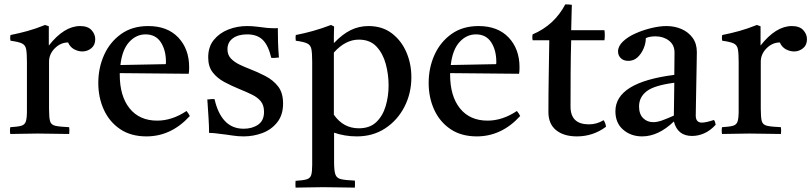

<svg xmlns="http://www.w3.org/2000/svg" viewBox="-20 -611 3706 877"><path d="M27 1Q24 -15 27 -30Q61 -32 77 -36.5Q93 -41 98 -56Q103 -71 103 -104V-328Q103 -367 99.5 -386Q96 -405 80.5 -412.5Q65 -420 28 -425Q25 -439 28 -451Q68 -459 106 -469.5Q144 -480 186 -497L203 -491V-403Q273 -492 346 -492Q381 -492 398 -473.5Q415 -455 415 -432Q415 -405 397 -390.5Q379 -376 356 -376Q337 -376 318.5 -386Q300 -396 291 -417Q257 -417 230.5 -390.5Q204 -364 204 -329V-114Q204 -75 208.5 -58Q213 -41 232.5 -36.5Q252 -32 296 -30Q298 -16 296 1Q262 1 226 0Q190 -1 152 -1Q115 -1 86.5 0Q58 1 27 1Z M649 12Q578 12 529 -21Q480 -54 454.5 -109.5Q429 -165 429 -232Q429 -301 455.5 -360Q482 -419 533 -455.5Q584 -492 657 -492Q745 -492 794.5 -439.5Q844 -387 844 -304Q844 -294 843.5 -286.5Q843 -279 842 -274L527 -277Q527 -273 527 -270Q527 -172 572 -116Q617 -60 698 -60Q766 -60 832 -104Q842 -92 847 -81Q762 12 649 12ZM530 -314 737 -318Q738 -320 738 -323.5Q738 -327 738 -328Q738 -382 714.5 -418Q691 -454 645 -454Q602 -454 570 -419Q538 -384 530 -314Z M960 -158Q975 -92 1008 -57.5Q1041 -23 1093 -23Q1132 -23 1159 -41.5Q1186 -60 1186 -100Q1186 -130 1171.5 -148Q1157 -166 1131.5 -178.5Q1106 -191 1074 -204Q1037 -219 1004.5 -236.5Q972 -254 951.5 -280.5Q931 -307 931 -349Q931 -397 956.5 -428.5Q982 -460 1022.5 -476Q1063 -492 1109 -492Q1132 -492 1155 -489Q1178 -486 1180 -486Q1200 -483 1217 -482.5Q1234 -482 1235 -482Q1236 -482 1239.5 -482Q1243 -482 1249 -483Q1249 -451 1250 -418Q1251 -385 1254 -348Q1253 -348 1250 -348Q1241 -347 1233.5 -346.5Q1226 -346 1219 -347Q1206 -403 1180.5 -428.5Q1155 -454 1109 -454Q1068 -454 1043.5 -436Q1019 -418 1019 -386Q1019 -360 1035 -343.5Q1051 -327 1074 -316Q1097 -305 1118 -297Q1157 -282 1192.5 -263.5Q1228 -245 1250.5 -216Q1273 -187 1273 -138Q1273 -86 1246.5 -52.5Q1220 -19 1179 -3.5Q1138 12 1093 12Q1067 12 1041.5 8Q1016 4 1014 4Q1012 4 997.5 2Q983 0 965.5 -2Q948 -4 935 -4Q935 -35 932.5 -73Q930 -111 927 -157Q929 -157 932 -157Q941 -158 947.5 -158.5Q954 -159 960 -158Z M1330 246Q1329 230 1330 215Q1365 213 1381 208Q1397 203 1401.5 188.5Q1406 174 1406 142V-328Q1406 -367 1402.5 -386Q1399 -405 1383.5 -412.5Q1368 -420 1331 -425Q1329 -439 1331 -451Q1372 -459 1411 -470Q1450 -481 1492 -497L1506 -490Q1505 -465 1505 -447.5Q1505 -430 1505 -414Q1544 -455 1582 -473.5Q1620 -492 1663 -492Q1726 -492 1769.5 -459Q1813 -426 1836 -373Q1859 -320 1859 -258Q1859 -185 1827.5 -123.5Q1796 -62 1740 -25Q1684 12 1610 12Q1581 12 1555 7.5Q1529 3 1506 -5V130Q1506 169 1512 186Q1518 203 1538 207.5Q1558 212 1601 214Q1602 230 1601 246Q1567 246 1532.5 245Q1498 244 1457 244Q1418 244 1390 245Q1362 246 1330 246ZM1505 -87Q1548 -25 1619 -25Q1669 -25 1698.5 -53Q1728 -81 1741.5 -126Q1755 -171 1755 -221Q1755 -271 1742 -319Q1729 -367 1699.5 -398.5Q1670 -430 1619 -430Q1558 -430 1505 -371Z M2158 12Q2087 12 2038 -21Q1989 -54 1963.5 -109.5Q1938 -165 1938 -232Q1938 -301 1964.5 -360Q1991 -419 2042 -455.5Q2093 -492 2166 -492Q2254 -492 2303.5 -439.5Q2353 -387 2353 -304Q2353 -294 2352.5 -286.5Q2352 -279 2351 -274L2036 -277Q2036 -273 2036 -270Q2036 -172 2081 -116Q2126 -60 2207 -60Q2275 -60 2341 -104Q2351 -92 2356 -81Q2271 12 2158 12ZM2039 -314 2246 -318Q2247 -320 2247 -323.5Q2247 -327 2247 -328Q2247 -382 2223.5 -418Q2200 -454 2154 -454Q2111 -454 2079 -419Q2047 -384 2039 -314Z M2615 12Q2555 12 2520 -16.5Q2485 -45 2485 -99Q2485 -187 2486.5 -269Q2488 -351 2489 -427H2413Q2410 -442 2413 -454Q2512 -496 2562 -591Q2570 -591 2578 -590.5Q2586 -590 2592 -589Q2591 -563 2590.5 -534Q2590 -505 2589 -473H2741Q2744 -451 2741 -427H2589Q2587 -357 2586.5 -279.5Q2586 -202 2586 -124Q2586 -43 2670 -43Q2706 -43 2737 -62Q2746 -50 2748 -32Q2689 12 2615 12Z M3141 10Q3075 10 3058 -56Q2987 12 2913 12Q2862 12 2826.5 -18.5Q2791 -49 2791 -103Q2791 -235 3060 -269Q3060 -293 3060.5 -318Q3061 -343 3061 -371Q3061 -406 3035.5 -425.5Q3010 -445 2974 -445Q2948 -445 2930 -437Q2930 -414 2920 -390Q2910 -366 2892.5 -349.5Q2875 -333 2850 -333Q2828 -333 2815.5 -345.5Q2803 -358 2803 -376Q2803 -400 2825.5 -421.5Q2848 -443 2883 -458.5Q2918 -474 2956 -483Q2994 -492 3024 -492Q3061 -492 3092.5 -478.5Q3124 -465 3143.5 -438.5Q3163 -412 3163 -373Q3163 -349 3162 -310.5Q3161 -272 3160.5 -228.5Q3160 -185 3159 -146Q3158 -107 3158 -83Q3158 -51 3186 -51Q3204 -51 3241 -63Q3245 -58 3246.5 -52Q3248 -46 3249 -41Q3224 -14 3196.5 -2Q3169 10 3141 10ZM3058 -83 3060 -233Q2968 -221 2933.5 -194Q2899 -167 2899 -125Q2899 -90 2917.5 -71.5Q2936 -53 2964 -53Q2982 -53 3004.5 -61Q3027 -69 3058 -83Z M3278 1Q3275 -15 3278 -30Q3312 -32 3328 -36.5Q3344 -41 3349 -56Q3354 -71 3354 -104V-328Q3354 -367 3350.5 -386Q3347 -405 3331.5 -412.5Q3316 -420 3279 -425Q3276 -439 3279 -451Q3319 -459 3357 -469.5Q3395 -480 3437 -497L3454 -491V-403Q3524 -492 3597 -492Q3632 -492 3649 -473.5Q3666 -455 3666 -432Q3666 -405 3648 -390.5Q3630 -376 3607 -376Q3588 -376 3569.5 -386Q3551 -396 3542 -417Q3508 -417 3481.5 -390.5Q3455 -364 3455 -329V-114Q3455 -75 3459.5 -58Q3464 -41 3483.5 -36.5Q3503 -32 3547 -30Q3549 -16 3547 1Q3513 1 3477 0Q3441 -1 3403 -1Q3366 -1 3337.5 0Q3309 1 3278 1Z"/></svg>

Font: Castoro
Style: Regular
Weight: 400
Designer: John Hudson
Foundry: Tiro Typeworks Ltd.
Version: Version 2.04